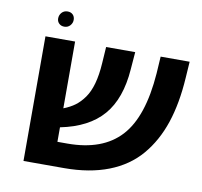

<svg xmlns="http://www.w3.org/2000/svg" viewBox="-78 -777 906 860"><g transform="rotate(10 375.5 -347.0)"><path d="M158.2 -624Q143.6 -624 134.3 -633.1Q125 -642.1 125 -655.8Q125 -671.4 135.3 -682.6Q145.5 -693.8 162.1 -693.8Q176.8 -693.8 185.8 -684.8Q194.8 -675.8 194.8 -661.1Q194.8 -646.5 184.6 -635.3Q174.3 -624 158.2 -624ZM606.9 -566.9H738.8L733.9 -493.2Q726.6 -376 696.8 -286.6Q667 -197.3 611.6 -132.3Q556.2 -67.4 469.5 -33.7Q382.8 0 267.1 0H83V-566.9H217.8V-263.2Q248 -274.9 269.8 -291Q291.5 -307.1 310.1 -333.3Q328.6 -359.4 339.6 -398.9Q350.6 -438.5 354 -492.2L358.9 -566.9H491.2L484.9 -487.8Q475.1 -352.5 410.4 -277.6Q345.7 -202.6 217.8 -176.8V-110.8H263.2Q422.9 -110.8 505.1 -200.2Q587.4 -289.6 602.1 -490.2Z"/></g></svg>

Font: FiraGO SemiBold
Style: Italic
Weight: 600
Italic angle: -8°
Designer: bBox Type GmbH
Foundry: bBox Type GmbH
Version: Version 1.001;PS 001.001;hotconv 1.0.88;makeotf.lib2.5.64775